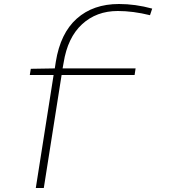

<svg xmlns="http://www.w3.org/2000/svg" viewBox="-20 -730 844 960"><path d="M134 -386 254 -388 259 -421Q282 -564 364 -637Q446 -710 575 -710Q657 -710 741 -687L730 -654Q645 -675 569 -675Q462 -675 390 -608.5Q318 -542 298 -416L293 -388H658L653 -355H288L199 210H159L248 -355H129Z"/></svg>

Font: Georama Extended ExtraLight
Style: Regular
Weight: 200
Width: 7
Designer: Jean-Baptiste Levee
Foundry: Production Type
Version: Version 1.000